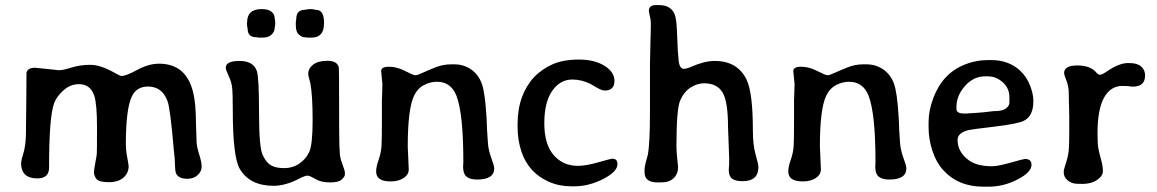

<svg xmlns="http://www.w3.org/2000/svg" viewBox="-20 -720 4503 747"><path d="M170.9 -67.9Q170.9 -25.9 125 -25.9Q62 -25.9 62 -86.4L64.9 -103L69.8 -119.1L74.2 -135.7Q81.1 -166 81.1 -212.4L82.5 -349.1Q82.5 -434.6 83 -437Q87.4 -456.5 116.7 -456.5L209.5 -446.8Q225.1 -446.8 258.5 -457.3Q292 -467.8 331.5 -467.8Q371.1 -467.8 426.3 -436.5Q448.2 -424.3 452.1 -424.3Q470.2 -424.3 514.2 -448.2Q558.6 -472.2 598.6 -472.2Q689.5 -472.2 722.2 -390.1Q739.3 -347.7 741.7 -274.4L742.7 -233.4Q743.7 -186.5 744.9 -166.5Q746.1 -146.5 755.4 -117.9Q764.6 -89.4 764.6 -71.3Q764.6 -53.2 749 -38.8Q733.4 -24.4 709.5 -24.4Q669.4 -24.4 663.1 -51.3Q661.6 -56.6 660.9 -76.4Q660.2 -96.2 659.7 -103L656.2 -136.7Q642.6 -297.9 631.8 -326.2Q611.3 -383.3 555.7 -383.3Q510.7 -383.3 492.7 -344.2Q469.7 -294.9 469.7 -161.1Q469.7 -141.6 472.2 -124L475.1 -106.9Q480.5 -78.6 480.5 -73.2Q480.5 -47.4 460.7 -29.3Q440.9 -11.2 402.8 -11.2Q364.7 -11.2 355.2 -23.9Q345.7 -36.6 345.7 -48.8Q345.7 -61 350.8 -86.7Q356 -112.3 356.7 -122.8Q357.4 -133.3 357.4 -224.4Q357.4 -315.4 346.7 -347.7Q331.5 -392.6 287.1 -392.6Q253.9 -392.6 227.1 -368.7Q200.2 -344.7 190.4 -317.9Q170.9 -265.1 170.9 -67.9Z M1002.4 -573.7H985.4Q981 -575.2 976.6 -575.2Q943.4 -575.2 943.4 -608.4Q941.4 -616.2 941.4 -619.1L940.9 -627V-630.9L941.4 -632.8Q941.4 -684.6 997.1 -684.6H999Q1023.9 -684.6 1036.4 -674.3Q1048.8 -664.1 1048.8 -647.9Q1049.8 -644 1049.8 -642.6L1050.8 -634.8V-625.5L1048.3 -608.9Q1048.3 -597.2 1036.6 -585.4Q1024.9 -573.7 1002.4 -573.7ZM1240.7 -631.3V-629.4Q1240.7 -573.7 1192.4 -573.7H1175.3Q1169.4 -575.2 1162.6 -575.2Q1155.8 -575.2 1143.3 -585.2Q1130.9 -595.2 1130.9 -621.1V-634.3L1132.8 -647.5Q1132.8 -682.1 1168 -682.1Q1173.8 -683.6 1175.3 -683.6L1186.5 -684.6H1190.4L1192.4 -684.1H1195.8L1210 -681.6Q1240.7 -681.6 1240.7 -631.3ZM1188 -393.6 1185.5 -403.8 1182.6 -414.1Q1179.2 -427.7 1179.2 -432.6Q1179.2 -453.6 1198.2 -468.5Q1217.3 -483.4 1254.6 -483.4Q1292 -483.4 1298.3 -457.5Q1299.3 -453.6 1299.3 -321.5Q1299.3 -189.5 1300.5 -152.8Q1301.8 -116.2 1304.7 -104.5Q1307.6 -92.8 1314.7 -74Q1321.8 -55.2 1321.8 -49.8V-40.5Q1321.8 -33.2 1309.8 -21.7Q1297.9 -10.3 1263.7 -10.3Q1229.5 -10.3 1207.3 -23.4Q1185.1 -36.6 1176.8 -36.6Q1168.5 -36.6 1154.8 -30.3L1144 -24.9Q1090.3 2.9 1044.4 2.9Q951.2 2.9 912.6 -63.5Q885.7 -109.9 885.7 -291.5Q885.7 -360.8 882.8 -382.1Q879.9 -403.3 869.1 -425.8Q858.4 -448.2 858.4 -457Q858.4 -482.9 912.4 -482.9Q966.3 -482.9 979.5 -442.9Q987.8 -417.5 987.8 -281.7Q987.8 -146 1002.2 -116.2Q1016.6 -86.4 1035.2 -76.2Q1053.7 -65.9 1086.2 -65.9Q1118.7 -65.9 1144.3 -83.3Q1169.9 -100.6 1183.1 -128.9Q1196.3 -157.2 1196.3 -252Q1196.3 -346.7 1188 -393.6Z M1501 -14.2Q1500.5 -14.2 1499.5 -14.2Q1443.4 -14.2 1443.4 -52.7Q1443.4 -71.3 1453.1 -98.6Q1462.9 -126 1464.4 -154.1Q1465.8 -182.1 1465.8 -240.2V-331.5L1466.8 -356.9Q1467.8 -382.3 1467.8 -393.1L1462.9 -443.4Q1462.9 -460.4 1493.4 -460.4Q1523.9 -460.4 1556.2 -443.8Q1588.4 -427.2 1595.9 -427.2Q1603.5 -427.2 1624.8 -437Q1646 -446.8 1675 -458.3Q1704.1 -469.7 1734.9 -469.7H1747.6Q1784.2 -469.7 1812.7 -450Q1841.3 -430.2 1854.2 -395.3Q1867.2 -360.4 1872.6 -267.1L1874 -240.2L1875 -213.4Q1876.5 -189.9 1878.4 -162.6Q1880.4 -135.3 1891.6 -105.2Q1902.8 -75.2 1902.8 -64.9Q1902.8 -21.5 1836.4 -21.5Q1808.1 -21.5 1794.9 -33Q1781.7 -44.4 1781.7 -71.8L1782.7 -89.8Q1782.7 -279.8 1755.4 -348.6Q1733.9 -401.9 1679.7 -401.9Q1653.8 -401.9 1629.2 -388.9Q1604.5 -376 1590.8 -347.2Q1566.4 -295.9 1566.4 -149.9L1570.3 -61.5Q1570.3 -40.5 1550.3 -27.3Q1530.3 -14.2 1501 -14.2Z M2213.4 4.9H2202.6Q2155.8 4.9 2115.7 -12.7Q2037.1 -47.4 2009.3 -128.4Q1993.7 -174.3 1993.7 -226.1V-237.3Q1993.7 -294.9 2010.7 -341.8Q2043.5 -431.6 2130.4 -470.2Q2171.9 -488.3 2232.4 -488.3Q2293 -488.3 2331.8 -464.1Q2370.6 -439.9 2370.6 -405.3Q2370.6 -367.7 2332.5 -367.7Q2321.3 -367.7 2299.8 -380.4Q2278.3 -393.1 2275.4 -394.5Q2241.2 -410.6 2206.5 -410.6Q2159.2 -410.6 2128.4 -366.5Q2097.7 -322.3 2097.7 -240.5Q2097.7 -158.7 2134 -116.7Q2170.4 -74.7 2228.5 -74.7Q2259.8 -74.7 2307.9 -88.6Q2356 -102.5 2362.8 -102.5Q2382.3 -102.5 2382.3 -81.1Q2382.3 -52.2 2326.9 -23.7Q2271.5 4.9 2213.4 4.9Z M2930.7 -70.3Q2930.7 -15.1 2869.1 -15.1Q2841.3 -15.1 2828.4 -24.9Q2815.4 -34.7 2815.4 -58.1L2815.9 -68.8L2816.9 -80.1V-106L2812.5 -225.1Q2812.5 -325.2 2791 -360.6Q2769.5 -396 2719.2 -396Q2692.4 -396 2666.7 -379.4Q2641.1 -362.8 2626.5 -329.6Q2611.8 -296.4 2611.8 -151.4Q2611.8 -131.3 2615 -101.6Q2618.2 -71.8 2618.2 -70.8Q2618.2 -43.9 2601.3 -27.1Q2584.5 -10.3 2551.3 -10.3H2538.1Q2487.8 -10.3 2487.8 -49.3V-62.5Q2487.8 -70.3 2492.7 -89.4L2500 -116.2Q2508.8 -157.7 2508.8 -286.1V-471.2L2511.2 -580.1L2511.7 -595.2Q2512.2 -610.4 2512.2 -624Q2512.2 -637.7 2510.3 -648.9L2507.8 -659.2Q2504.4 -674.3 2504.4 -677.2Q2504.4 -700.2 2531.7 -700.2H2544.4Q2594.2 -700.2 2606.9 -658.2Q2612.8 -639.6 2614.7 -577.4Q2616.7 -515.1 2620.4 -483.6Q2624 -452.1 2641.1 -452.1Q2647.5 -452.1 2659.2 -456.1L2669.9 -460.4Q2720.7 -482.9 2760.7 -482.9Q2849.6 -482.9 2884.8 -409.7Q2909.2 -358.9 2909.2 -210.4Q2909.2 -156.2 2919.9 -118.4Q2930.7 -80.6 2930.7 -70.3Z M3104.5 -14.2Q3104 -14.2 3103 -14.2Q3046.9 -14.2 3046.9 -52.7Q3046.9 -71.3 3056.6 -98.6Q3066.4 -126 3067.9 -154.1Q3069.3 -182.1 3069.3 -240.2V-331.5L3070.3 -356.9Q3071.3 -382.3 3071.3 -393.1L3066.4 -443.4Q3066.4 -460.4 3096.9 -460.4Q3127.4 -460.4 3159.7 -443.8Q3191.9 -427.2 3199.5 -427.2Q3207 -427.2 3228.3 -437Q3249.5 -446.8 3278.6 -458.3Q3307.6 -469.7 3338.4 -469.7H3351.1Q3387.7 -469.7 3416.3 -450Q3444.8 -430.2 3457.8 -395.3Q3470.7 -360.4 3476.1 -267.1L3477.5 -240.2L3478.5 -213.4Q3480 -189.9 3481.9 -162.6Q3483.9 -135.3 3495.1 -105.2Q3506.3 -75.2 3506.3 -64.9Q3506.3 -21.5 3439.9 -21.5Q3411.6 -21.5 3398.4 -33Q3385.3 -44.4 3385.3 -71.8L3386.2 -89.8Q3386.2 -279.8 3358.9 -348.6Q3337.4 -401.9 3283.2 -401.9Q3257.3 -401.9 3232.7 -388.9Q3208 -376 3194.3 -347.2Q3169.9 -295.9 3169.9 -149.9L3173.8 -61.5Q3173.8 -40.5 3153.8 -27.3Q3133.8 -14.2 3104.5 -14.2Z M3846.7 -287.6Q3879.9 -287.6 3893.6 -297.9Q3907.2 -308.1 3907.2 -321.3V-341.8Q3907.2 -377 3881.3 -399.9Q3855.5 -422.9 3824.7 -422.9H3812Q3767.6 -422.9 3734.4 -385.5Q3701.2 -348.1 3701.2 -303.7V-295.4Q3701.2 -278.3 3732.4 -278.3H3743.7L3746.6 -278.8L3783.2 -281.2L3807.6 -283.2L3824.2 -285.2Q3828.6 -285.6 3836.2 -286.6Q3843.8 -287.6 3846.7 -287.6ZM3826.7 6.3H3805.2Q3707.5 6.3 3648.4 -59.6Q3622.1 -88.9 3607.4 -134Q3592.8 -179.2 3592.8 -223.6V-245.6Q3592.8 -290 3611.3 -338.9Q3647 -434.1 3732.4 -468.3Q3776.4 -486.3 3825.7 -486.3H3836.4Q3904.8 -486.3 3949.2 -444.8Q3974.6 -420.9 3987.5 -387.5Q4000.5 -354 4000.5 -327.1Q4000.5 -268.1 3963.4 -250Q3938 -237.8 3847.4 -227.1Q3756.8 -216.3 3748 -213.9Q3705.6 -203.1 3705.6 -175.8Q3705.6 -128.4 3749 -96.7Q3780.8 -73.2 3839.8 -73.2Q3862.3 -73.2 3912.6 -87.4Q3962.9 -101.6 3967.8 -101.6Q3993.2 -101.6 3993.2 -78.6Q3993.2 -49.8 3938.7 -21.7Q3884.3 6.3 3826.7 6.3Z M4346.7 -385.7Q4300.8 -385.7 4275.4 -340.1Q4250 -294.4 4250 -200.7Q4250 -159.2 4253.4 -141.8Q4256.8 -124.5 4263.9 -98.9Q4271 -73.2 4271 -54.4Q4271 -35.6 4248.5 -20Q4226.1 -4.4 4189.9 -4.4L4181.6 -4.9H4172.9Q4149.4 -4.9 4134 -18.1Q4118.7 -31.2 4118.7 -47.9V-55.7Q4118.7 -59.1 4127.9 -87.9Q4137.2 -116.7 4138.7 -143.6Q4140.1 -170.4 4140.1 -215.8V-270L4139.6 -278.8Q4139.6 -287.6 4139.6 -296.4L4138.7 -322.8Q4138.2 -331.5 4138.2 -357.2Q4138.2 -382.8 4129.2 -406Q4120.1 -429.2 4120.1 -436Q4120.1 -465.3 4171.4 -465.3Q4222.7 -465.3 4245.6 -437.5Q4252.4 -429.2 4260 -429.2Q4267.6 -429.2 4285.2 -441.4Q4334 -474.6 4367.2 -474.6H4375Q4404.3 -474.6 4419.7 -461.4Q4435.1 -448.2 4435.1 -426.3Q4435.1 -382.8 4386.7 -382.8Q4367.7 -385.7 4346.7 -385.7Z"/></svg>

Font: Averia Libre
Style: Regular
Weight: 400
Version: Version 1.002